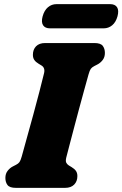

<svg xmlns="http://www.w3.org/2000/svg" viewBox="-20 -908 591 928"><path d="M300 -145.5Q296.5 -129.5 300.2 -121.8Q304 -114 312.5 -108.5L326.5 -100Q340 -92 347 -82Q354 -72 354 -57Q354 -31.5 338.5 -15.8Q323 0 294.5 0H57Q26.5 0 16.2 -13.8Q6 -27.5 6 -48Q6 -68.5 17 -82.5Q28 -96.5 42 -103.5L57.5 -111.5Q68.5 -117 74 -124.5Q79.5 -132 85 -151.5Q95.5 -189.5 110.2 -242.8Q125 -296 140.8 -353.5Q156.5 -411 170.2 -464Q184 -517 193 -554.5Q199 -580 180.5 -591.5L166.5 -600Q153 -608 146 -618Q139 -628 139 -643Q139 -668.5 154.2 -684.2Q169.5 -700 198.5 -700H436Q466.5 -700 476.8 -686.2Q487 -672.5 487 -652Q487 -631.5 476 -617.5Q465 -603.5 451 -596.5L435.5 -588.5Q424 -582.5 418.8 -575.2Q413.5 -568 408 -548.5Q399 -517 386.8 -472.2Q374.5 -427.5 361.2 -378.2Q348 -329 335.8 -282.5Q323.5 -236 314 -199.5Q304.5 -163 300 -145.5ZM186 -829Q194 -858 211.8 -873Q229.5 -888 253 -888H512.5Q536 -888 545.8 -873Q555.5 -858 548 -829.5Q540 -800.5 522.2 -785.8Q504.5 -771 481 -771H221.5Q198 -771 188.2 -786Q178.5 -801 186 -829Z"/></svg>

Font: Fraunces 72pt S100 Black
Style: Italic
Weight: 900
Italic angle: -16°
Version: Version 1.000; ttfautohint (v1.8.3)